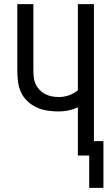

<svg xmlns="http://www.w3.org/2000/svg" viewBox="-20 -755 540 932"><path d="M413 157V0H358V-234Q336 -224 312.5 -219Q289 -214 266 -214Q238 -214 210.5 -218Q183 -222 158 -233.5Q133 -245 112.5 -264.5Q92 -284 81 -309Q70 -334 67 -362Q64 -390 64 -417V-735H142V-417Q142 -400 143.5 -382.5Q145 -365 152 -349Q159 -333 171 -320Q183 -307 198 -299Q213 -291 230.5 -287.5Q248 -284 266 -284Q291 -284 315 -292.5Q339 -301 358 -317V-735H436V-70H482V157Z"/></svg>

Font: Moesevka
Style: Regular
Weight: 400
Monospace: yes
Designer: Belleve Invis
Foundry: Belleve Invis
Version: Version 32.5.0; ttfautohint (v1.8.4)